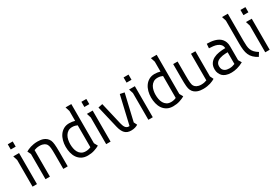

<svg xmlns="http://www.w3.org/2000/svg" viewBox="45 -1528 3471 2411"><g transform="rotate(-30 1780.5 -322.5)"><path d="M130.4 -616.2V-541H58.6V-616.2ZM126.5 -450.2V0H62.5V-387.2L42.5 -450.2Z M226.1 -414.1Q239.3 -421.9 256.6 -430.2Q273.9 -438.5 295.7 -445.1Q317.4 -451.7 343 -455.8Q368.7 -460 398.9 -460Q418 -460 439.9 -457.3Q461.9 -454.6 483.2 -446.3Q504.4 -438 522.9 -422.4Q541.5 -406.7 554.2 -380.9Q559.1 -369.6 562.5 -355.5Q565.9 -341.3 568.1 -320.8Q570.3 -300.3 571.3 -271.7Q572.3 -243.2 572.3 -203.1V0H508.3V-205.1Q508.3 -237.8 507.6 -262.5Q506.8 -287.1 504.9 -305.4Q502.9 -323.7 499 -336.7Q495.1 -349.6 489.3 -358.9Q484.9 -365.7 477.5 -373Q470.2 -380.4 458.7 -386.2Q447.3 -392.1 431.4 -396Q415.5 -399.9 394 -399.9Q370.1 -399.9 350.3 -395.8Q330.6 -391.6 314 -384.8V0H250V-365.2Z M1030.3 -36.1Q999.5 -18.1 956.3 -4.2Q913.1 9.8 861.3 9.8Q809.6 9.8 773.7 -10Q737.8 -29.8 715.3 -62.5Q692.9 -95.2 682.6 -137.7Q672.4 -180.2 672.4 -225.1Q672.4 -270 683.8 -312.5Q695.3 -355 718.3 -387.7Q741.2 -420.4 776.1 -440.2Q811 -460 857.4 -460Q880.9 -460 899.2 -457Q917.5 -454.1 938.5 -448.2V-591.8L918.5 -654.8H1002.4V-86.9ZM938.5 -383.8Q927.7 -388.7 909.7 -394.3Q891.6 -399.9 866.7 -399.9Q830.1 -399.9 805.4 -383.8Q780.8 -367.7 765.9 -342.5Q751 -317.4 744.6 -286.1Q738.3 -254.9 738.3 -225.1Q738.3 -194.8 743.9 -163.8Q749.5 -132.8 763.7 -107.4Q777.8 -82 802.5 -65.9Q827.1 -49.8 865.2 -49.8Q884.3 -49.8 903.8 -54.2Q923.3 -58.6 938.5 -65.9Z M1197.8 -616.2V-541H1126V-616.2ZM1193.8 -450.2V0H1129.9V-387.2L1109.9 -450.2Z M1338.9 -460 1413.6 -140.1Q1418 -122.6 1423.6 -106.2Q1429.2 -89.8 1437.5 -77.4Q1445.8 -64.9 1458 -57.4Q1470.2 -49.8 1488.8 -49.8Q1491.2 -49.8 1493.2 -49.8Q1495.1 -49.8 1497.6 -50.8L1592.8 -460L1655.8 -446.8L1565.9 -63L1588.9 -17.1Q1573.2 -6.3 1547.9 1.7Q1522.5 9.8 1488.8 9.8Q1432.1 9.8 1399.9 -23.2Q1367.7 -56.2 1351.6 -125L1275.9 -446.8Z M1809.6 -616.2V-541H1737.8V-616.2ZM1805.7 -450.2V0H1741.7V-387.2L1721.7 -450.2Z M2268.1 -36.1Q2237.3 -18.1 2194.1 -4.2Q2150.9 9.8 2099.1 9.8Q2047.4 9.8 2011.5 -10Q1975.6 -29.8 1953.1 -62.5Q1930.7 -95.2 1920.4 -137.7Q1910.2 -180.2 1910.2 -225.1Q1910.2 -270 1921.6 -312.5Q1933.1 -355 1956.1 -387.7Q1979 -420.4 2013.9 -440.2Q2048.8 -460 2095.2 -460Q2118.7 -460 2137 -457Q2155.3 -454.1 2176.3 -448.2V-591.8L2156.2 -654.8H2240.2V-86.9ZM2176.3 -383.8Q2165.5 -388.7 2147.5 -394.3Q2129.4 -399.9 2104.5 -399.9Q2067.9 -399.9 2043.2 -383.8Q2018.6 -367.7 2003.7 -342.5Q1988.8 -317.4 1982.4 -286.1Q1976.1 -254.9 1976.1 -225.1Q1976.1 -194.8 1981.7 -163.8Q1987.3 -132.8 2001.5 -107.4Q2015.6 -82 2040.3 -65.9Q2064.9 -49.8 2103 -49.8Q2122.1 -49.8 2141.6 -54.2Q2161.1 -58.6 2176.3 -65.9Z M2707.5 -36.1Q2694.3 -28.3 2677 -20Q2659.7 -11.7 2637.9 -5.1Q2616.2 1.5 2590.3 5.6Q2564.5 9.8 2534.7 9.8Q2515.6 9.8 2493.7 7.1Q2471.7 4.4 2450.2 -3.9Q2428.7 -12.2 2410.2 -27.6Q2391.6 -43 2379.4 -68.8Q2374 -80.1 2370.6 -94.2Q2367.2 -108.4 2365 -129.2Q2362.8 -149.9 2362.1 -178.5Q2361.3 -207 2361.3 -247.1V-450.2H2425.3V-245.1Q2425.3 -211.9 2426 -187Q2426.8 -162.1 2428.7 -143.8Q2430.7 -125.5 2434.3 -112.8Q2438 -100.1 2444.3 -90.8Q2448.7 -84 2456.3 -76.7Q2463.9 -69.3 2475.1 -63.5Q2486.3 -57.6 2502.2 -53.7Q2518.1 -49.8 2539.6 -49.8Q2563.5 -49.8 2583.3 -54Q2603 -58.1 2619.6 -64.9V-450.2H2683.6V-85Z M2854 -460Q2881.8 -460 2910.4 -457Q2939 -454.1 2965.3 -446.8Q2991.7 -439.5 3014.9 -426.8Q3038.1 -414.1 3055.2 -394.5Q3072.3 -375 3082 -348.1Q3091.8 -321.3 3091.8 -285.2V-85L3118.7 -39.1Q3071.8 -12.7 3027.1 -1.5Q2982.4 9.8 2943.8 9.8Q2919.4 9.8 2899.9 6.6Q2880.4 3.4 2865 -2.2Q2849.6 -7.8 2838.1 -15.1Q2826.7 -22.5 2817.9 -30.8Q2801.3 -47.9 2789.6 -73.2Q2777.8 -98.6 2777.8 -130.9Q2777.8 -181.2 2799.1 -213.4Q2820.3 -245.6 2855.2 -263.9Q2890.1 -282.2 2935.1 -289.3Q2980 -296.4 3027.8 -296.9Q3025.4 -329.6 3008.1 -349.1Q2990.7 -368.7 2964.8 -378.9Q2939 -389.2 2908.4 -392.6Q2877.9 -396 2849.1 -397ZM3027.8 -236.8Q3011.7 -236.8 2992.2 -235.8Q2972.7 -234.9 2952.4 -231.4Q2932.1 -228 2912.8 -221.4Q2893.6 -214.8 2878.7 -204.1Q2863.8 -193.4 2854.7 -177Q2845.7 -160.6 2845.7 -138.2Q2845.7 -109.9 2855.5 -92.5Q2865.2 -75.2 2880.4 -65.7Q2895.5 -56.2 2912.8 -53Q2930.2 -49.8 2945.8 -49.8Q2970.7 -49.8 2990.2 -54.7Q3009.8 -59.6 3027.8 -66.9Z M3271.5 -654.8V-258.8Q3271.5 -217.8 3274.2 -186.8Q3276.9 -155.8 3286.9 -130.9Q3296.9 -106 3316.7 -85Q3336.4 -64 3370.6 -43L3337.4 9.8Q3296.4 -12.2 3270.8 -37.6Q3245.1 -63 3231.2 -95Q3217.3 -127 3212.4 -167Q3207.5 -207 3207.5 -258.8V-591.8L3187.5 -654.8Z M3504.4 -616.2V-541H3432.6V-616.2ZM3500.5 -450.2V0H3436.5V-387.2L3416.5 -450.2Z"/></g></svg>

Font: Aubrey
Style: Regular
Weight: 400
Designer: Gayaneh Bagdasaryan | Cyreal.org
Foundry: Gayaneh Bagdasaryan | Cyreal.org
Version: Version 1.000